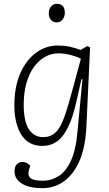

<svg xmlns="http://www.w3.org/2000/svg" viewBox="-20 -754 572 1004"><path d="M411 -339 406 -340 379 -221Q361 -140 336 -89Q311 -38 278 -14.5Q245 9 202 9Q150 9 117.5 -19.5Q85 -48 70 -96Q55 -144 55 -201Q55 -301 86.5 -371.5Q118 -442 169.5 -479Q221 -516 281 -516Q314 -516 343 -510Q372 -504 402 -493L436 -513L451 -506L432 -96Q429 -26 415.5 27.5Q402 81 380 119Q358 157 329.5 182Q301 207 268.5 218.5Q236 230 201 230Q164 230 136.5 223Q109 216 91 204Q73 192 64.5 176Q56 160 56 142Q56 118 67.5 105.5Q79 93 98 93Q107 93 114 95.5Q121 98 127 102.5Q133 107 138 113L132 133Q126 152 131 165.5Q136 179 154 185Q172 191 206 191Q247 191 285 168Q323 145 349.5 89.5Q376 34 385 -63ZM205 -37Q234 -37 255 -49.5Q276 -62 292 -89Q308 -116 322.5 -159.5Q337 -203 354 -266L403 -447Q382 -458 350 -466.5Q318 -475 285 -475Q248 -475 215 -456.5Q182 -438 157 -403Q132 -368 118 -318.5Q104 -269 104 -207Q104 -119 131 -78Q158 -37 205 -37ZM235 -683Q235 -705 246.5 -719.5Q258 -734 277 -734Q291 -734 300.5 -728.5Q310 -723 314.5 -712.5Q319 -702 319 -687Q319 -668 308 -652.5Q297 -637 276 -637Q258 -637 246.5 -650Q235 -663 235 -683Z"/></svg>

Font: Literata ExtraLight
Style: Italic
Weight: 250
Italic angle: -2°
Designer: Latin by Veronika Burian and Jose Scaglione. Greek by Irene Vlachou. Cyrillic by Vera Evstafieva
Foundry: TypeTogether
Version: Version 3.002